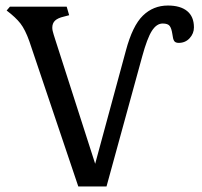

<svg xmlns="http://www.w3.org/2000/svg" viewBox="-20 -674 730 694"><path d="M681 -575Q681 -553 665.5 -536Q650 -519 626 -519Q614 -519 609.5 -526Q605 -533 603 -551Q600 -571 593.5 -580Q587 -589 568 -589Q546 -589 529 -562.5Q512 -536 494 -470L365 0H263L86 -525Q71 -567 54 -589Q37 -611 4 -636L16 -650H221L230 -619L211 -614Q189 -609 179 -599.5Q169 -590 169 -574Q169 -564 174 -549Q179 -534 180 -530L324 -82L435 -491Q459 -581 496.5 -617.5Q534 -654 587 -654Q632 -654 656.5 -634Q681 -614 681 -575Z"/></svg>

Font: Kurale
Style: Regular
Weight: 400
Designer: Eduardo Rodriguez Tunni
Foundry: Eduardo Rodriguez Tunni
Version: Version 2.000